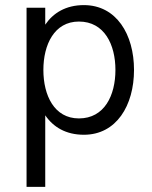

<svg xmlns="http://www.w3.org/2000/svg" viewBox="-20 -518 594 752"><path d="M84 213.9H157.2V-66.4C188.5 -20.5 237.8 9.8 308.6 9.8C436 9.8 504.9 -105 504.9 -244.1C504.9 -383.3 436 -498 308.6 -498C237.3 -498 188 -466.8 157.2 -421.4V-487.8H84ZM289.1 -54.2C192.4 -54.2 149.9 -144.5 149.9 -244.1C149.9 -342.8 192.4 -433.6 289.1 -433.6C389.2 -433.6 432.1 -342.8 432.1 -244.1C432.1 -144.5 389.2 -54.2 289.1 -54.2Z"/></svg>

Font: HK Grotesk
Style: Regular
Weight: 400
Designer: Alfredo Marco Pradil and Stefan Peev
Foundry: Hanken Design Co.
Version: Version 1.045;PS 001.045;hotconv 1.0.88;makeotf.lib2.5.64775